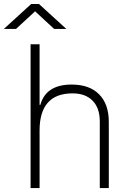

<svg xmlns="http://www.w3.org/2000/svg" viewBox="-62 -958 668 978"><path d="M446.3 0V-338.9Q446.3 -407.7 409.7 -445.1Q373 -482.4 307.6 -482.4Q139.6 -482.4 139.6 -293V0H93.8V-732.4H139.6V-423.8H143.6Q171.9 -527.3 303.2 -527.3Q393.6 -527.3 442.9 -477.5Q492.2 -427.7 492.2 -336.9V0ZM-42.5 -810.5 96.7 -937.5H136.7L275.9 -810.5H213.9L116.7 -900.4L19.5 -810.5Z"/></svg>

Font: Cascadia Mono ExtraLight
Style: Regular
Weight: 200
Monospace: yes
Designer: Aaron Bell
Foundry: Saja Typeworks
Version: Version 2404.023; ttfautohint (v1.8.4)